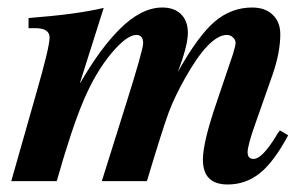

<svg xmlns="http://www.w3.org/2000/svg" viewBox="-20 -482 817 511"><path d="M725 -135 747 -122Q709 -51 671.5 -21Q634 9 586 9Q520 9 520 -57Q520 -103 556 -208L600 -338Q607 -361 607 -368Q607 -376 600 -382.5Q593 -389 584 -389Q537 -389 472 -273Q445 -225 429.5 -184Q414 -143 371 0H251L316 -207Q361 -350 361 -367Q361 -389 343 -389Q318 -389 278 -342Q235 -291 203 -216Q171 -141 131 0H10L76 -232Q112 -357 112 -382Q112 -407 74 -407H56V-434Q186 -444 256 -461L193 -262H194Q247 -353 298 -404Q356 -462 412 -462Q444 -462 462 -444Q480 -426 480 -395Q480 -360 453 -290Q508 -388 552 -425Q596 -462 651 -462Q686 -462 706 -442.5Q726 -423 726 -391Q726 -342 705 -282L660 -154Q639 -95 639 -77Q639 -59 655 -59Q677 -59 713 -117Q719 -128 725 -135Z"/></svg>

Font: STIX
Style: Bold Italic
Weight: 700
Italic angle: -16.33°
Designer: MicroPress Inc., with final additions and corrections provided by Coen Hoffman, Elsevier (retired)
Version: Version 1.1.1